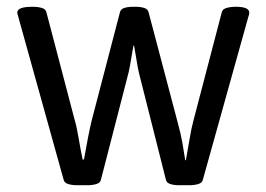

<svg xmlns="http://www.w3.org/2000/svg" viewBox="-20 -545 787 567"><path d="M208 2Q193 2 181.5 -1.5Q170 -5 168 -14L36 -488Q35 -493 33 -499Q31 -505 31 -508Q31 -516 41.5 -520.5Q52 -525 77 -525Q92 -525 103.5 -521.5Q115 -518 117 -509L201 -189Q206 -173 212 -138Q218 -103 224 -74H228Q233 -103 239.5 -136.5Q246 -170 251 -190L334 -508Q336 -518 347 -521.5Q358 -525 373 -525H380Q395 -525 406 -521.5Q417 -518 419 -508L503 -190Q514 -150 518.5 -124Q523 -98 527 -72H529Q534 -99 539.5 -132.5Q545 -166 551 -188L635 -509Q637 -518 649 -521.5Q661 -525 676 -525Q716 -525 716 -508Q716 -505 715.5 -502Q715 -499 713 -494L579 -14Q577 -5 565.5 -1.5Q554 2 539 2H509Q494 2 483 -1.5Q472 -5 470 -14L390 -331Q387 -344 383.5 -366Q380 -388 376 -410H374Q370 -388 366.5 -366.5Q363 -345 360 -332L278 -14Q276 -5 264.5 -1.5Q253 2 238 2Z"/></svg>

Font: Asap
Style: Regular
Weight: 400
Designer: Pablo Cosgaya
Foundry: Omnibus-Type
Version: Version 3.001